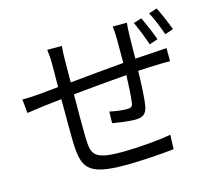

<svg xmlns="http://www.w3.org/2000/svg" viewBox="-114 -931 1228 1104"><g transform="rotate(-15 500.0 -379.0)"><path d="M807 -759 759 -744C778 -705 801 -645 816 -602L866 -619C852 -660 825 -722 807 -759ZM907 -791 858 -775C879 -738 901 -680 917 -635L967 -652C952 -693 926 -754 907 -791ZM26 -485 34 -403C62 -407 105 -413 136 -417L243 -429C243 -329 243 -223 244 -180C249 -21 270 33 502 33C603 33 725 23 792 16L795 -69C730 -57 606 -45 498 -45C325 -45 323 -83 320 -191C319 -230 319 -334 320 -437C420 -447 537 -458 640 -466C638 -403 634 -336 629 -303C626 -280 615 -276 591 -276C568 -276 525 -281 491 -289L489 -220C516 -215 585 -205 621 -205C667 -205 689 -218 698 -263C707 -309 710 -398 712 -472C756 -475 794 -476 824 -477C849 -478 887 -479 903 -478V-556C879 -554 850 -553 825 -551L714 -544L716 -683C717 -705 718 -739 721 -756H636C639 -739 641 -703 641 -681V-538C534 -529 418 -518 320 -508L321 -644C321 -674 323 -702 325 -724H238C242 -694 244 -670 244 -640L243 -501L130 -490C94 -487 57 -485 26 -485Z"/></g></svg>

Font: Noto Sans KR
Style: Regular
Weight: 400
Designer: Ryoko NISHIZUKA 西塚涼子 (kana, bopomofo & ideographs); Paul D. Hunt (Latin, Greek & Cyrillic); Sandoll Communications 산돌커뮤니
Foundry: Adobe
Version: Version 2.004;hotconv 1.0.118;makeotfexe 2.5.65603